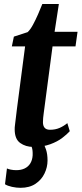

<svg xmlns="http://www.w3.org/2000/svg" viewBox="-20 -710 400 941"><path d="M198 -183.5Q196 -167.5 194.2 -155Q192.5 -142.5 191.5 -132Q190.5 -121.5 190.5 -111Q190.5 -93 199 -83.5Q207.5 -74 225 -74Q251 -74 271.8 -83Q292.5 -92 310 -106.5L322 -67Q308.5 -52 285 -34Q261.5 -16 226.2 -3Q191 10 143 10Q106 10 79 -9.2Q52 -28.5 52 -76Q52 -80 52.2 -85.8Q52.5 -91.5 54 -102.2Q55.5 -113 57.5 -130.8Q59.5 -148.5 63 -176.5L103 -482.5H38L48 -530.5L115.5 -552.5Q128.5 -564.5 141.5 -588.5Q154.5 -612.5 166.5 -640Q178.5 -667.5 187.5 -690.5H268.5L247.5 -554H360L350 -482.5H237.5ZM80.5 210.5Q60.5 210.5 38.8 205.8Q17 201 4.5 193L14 115.5Q20.5 119 33.5 121.5Q46.5 124 60 124Q83.5 124 101 115.5Q118.5 107 128.5 90.8Q138.5 74.5 140 51.5Q141 25.5 135.8 11.8Q130.5 -2 127.5 -13.5L159 -15.5L188.5 -13.5Q198 0 205.5 22.8Q213 45.5 213 76.5Q213 109.5 198.2 140.2Q183.5 171 154 190.8Q124.5 210.5 80.5 210.5Z"/></svg>

Font: Merriweather 20pt
Style: Bold Italic
Weight: 700
Italic angle: -7.8°
Version: Version 2.101